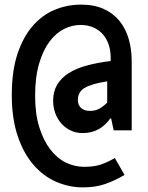

<svg xmlns="http://www.w3.org/2000/svg" viewBox="-20 -664 640 831"><path d="M339 147Q279 147 223.5 123Q168 99 125 49.5Q82 0 56.5 -75.5Q31 -151 31 -253Q31 -355 55 -428.5Q79 -502 120 -550Q161 -598 215.5 -621Q270 -644 331 -644Q388 -644 429.5 -625Q471 -606 497.5 -573Q524 -540 537 -495.5Q550 -451 550 -399V-100H472L461 -151H457Q438 -123 408 -105.5Q378 -88 337 -88Q310 -88 286.5 -99Q263 -110 246 -129Q229 -148 219.5 -173.5Q210 -199 210 -228Q210 -268 227.5 -297.5Q245 -327 277.5 -347.5Q310 -368 356 -380.5Q402 -393 459 -400V-416Q459 -444 451 -469Q443 -494 427 -513.5Q411 -533 386 -544.5Q361 -556 328 -556Q293 -556 258 -539Q223 -522 195 -485Q167 -448 149.5 -389.5Q132 -331 132 -249Q132 -171 150 -113.5Q168 -56 197.5 -17.5Q227 21 265 39.5Q303 58 344 58Q389 58 418.5 47.5Q448 37 477 20L519 93Q477 118 435 132.5Q393 147 339 147ZM370 -184Q392 -184 409.5 -193.5Q427 -203 444 -220V-312Q374 -301 345.5 -283Q317 -265 317 -232Q317 -209 331 -196.5Q345 -184 370 -184Z"/></svg>

Font: Source Code Pro
Style: Bold
Weight: 700
Monospace: yes
Designer: Paul D. Hunt, Teo Tuominen
Foundry: Adobe Systems Incorporated
Version: Version 2.030;PS 1.000;hotconv 16.6.51;makeotf.lib2.5.65220